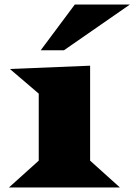

<svg xmlns="http://www.w3.org/2000/svg" viewBox="-20 -832 597 852"><path d="M312 -812H556.6L263.7 -608.9H160.6ZM151.9 -119.1V-416.5L23.9 -525.9L379.9 -540.5V-119.1L512.2 0H19.5Z"/></svg>

Font: Goblin One
Style: Regular
Weight: 400
Designer: Riccardo De Franceschi
Foundry: Sorkin Type Co.
Version: Version 1.001